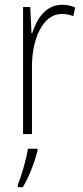

<svg xmlns="http://www.w3.org/2000/svg" viewBox="-20 -558 344 799"><path d="M238 -538C169 -538 132 -477 114 -420H111L106 -529H76V0H113V-283C113 -393 157 -500 237 -500C255 -500 272 -496 285 -491L293 -527C276 -535 257 -538 238 -538ZM136 70V61H96C91 102 68 177 54 212V221H75C102 176 124 117 136 70Z"/></svg>

Font: Noto Sans Tamil Condensed ExtraLight
Style: Regular
Weight: 200
Width: 3
Designer: Jelle Bosma - Monotype Design Team
Foundry: Monotype Imaging Inc.
Version: Version 2.004